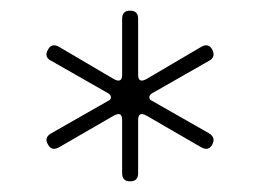

<svg xmlns="http://www.w3.org/2000/svg" viewBox="-20 -720 488 360"><path d="M224 -700Q239 -700 239 -685V-580Q239 -563 255 -572L357 -632Q371 -640 378 -627Q385 -613 372 -606L265 -545Q260 -542 260 -537.5Q260 -533 265 -531L372 -470Q385 -462 378 -449Q371 -436 357 -444L255 -503Q239 -512 239 -495V-395Q239 -380 224 -380Q209 -380 209 -395V-495Q209 -512 193 -503L91 -444Q77 -436 70 -449Q62 -462 76 -470L183 -531Q188 -533 188 -537.5Q188 -542 183 -545L76 -606Q62 -613 70 -627Q77 -640 91 -632L193 -572Q209 -563 209 -580V-685Q209 -700 224 -700Z"/></svg>

Font: Nixie One
Style: Regular
Weight: 400
Designer: Jovanny Lemonad
Foundry: Jovanny Lemonad
Version: Version 1.000 2011 initial release